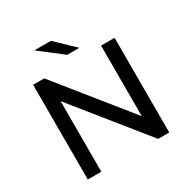

<svg xmlns="http://www.w3.org/2000/svg" viewBox="-195 -1058 1201 1229"><g transform="rotate(-30 406.0 -443.5)"><path d="M105 0V-700H187L650 -125H607V-700H707V0H625L162 -575H205V0ZM390 -757 222 -887H344L480 -757Z"/></g></svg>

Font: Montserrat Thin Medium
Style: Regular
Weight: 500
Version: Version 9.000